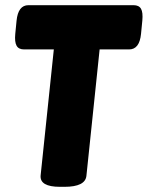

<svg xmlns="http://www.w3.org/2000/svg" viewBox="-20 -720 571 742"><path d="M212 2Q133 2 137 -42L188 -529H73Q52 -529 44 -543.5Q36 -558 39 -589L44 -640Q50 -700 90 -700H496Q517 -700 525 -686Q533 -672 530 -640L525 -589Q519 -529 479 -529H365L314 -41Q310 2 229 2Z"/></svg>

Font: Asap Semi Condensed Semi Condensed Black
Style: Italic
Weight: 900
Width: 4
Italic angle: -6°
Designer: Pablo Cosgaya
Foundry: Omnibus-Type
Version: Version 3.001; ttfautohint (v1.8.4.7-5d5b)